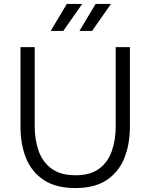

<svg xmlns="http://www.w3.org/2000/svg" viewBox="-20 -946 763 974"><path d="M362 8Q264 8 202.5 -32.5Q141 -73 112.5 -143Q84 -213 84 -303V-707H156V-305Q156 -237 176 -180.5Q196 -124 241.5 -90.5Q287 -57 363 -57Q439 -57 483.5 -90.5Q528 -124 547.5 -180.5Q567 -237 567 -305V-707H639V-303Q639 -214 610.5 -143.5Q582 -73 521 -32.5Q460 8 362 8ZM383 -789 465 -926H543L447 -789ZM237 -789 319 -926H397L301 -789Z"/></svg>

Font: Onest Light
Style: Regular
Weight: 300
Designer: Dmitri Voloshin, Andrey Kudryavtsev
Foundry: Dmitri Voloshin, Andrey Kudryavtsev
Version: Version 1.000;gftools[0.9.33]